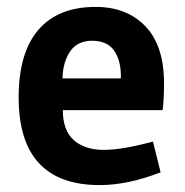

<svg xmlns="http://www.w3.org/2000/svg" viewBox="-20 -530 535 556"><path d="M445 -31Q350 6 269 6Q34 6 34 -248Q34 -377 91 -443.5Q148 -510 257 -510Q347 -510 401 -454Q455 -398 455 -288Q455 -244 451 -211H162Q162 -152 194 -124Q226 -96 280 -96Q334 -96 423 -120ZM330 -303V-310Q330 -356 310 -384Q290 -412 247 -412Q204 -412 183 -381Q162 -350 161 -303Z"/></svg>

Font: Gudea
Style: Bold
Weight: 700
Designer: Agustina Mingote
Foundry: Agustina Mingote
Version: Version 1.002